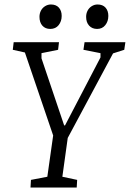

<svg xmlns="http://www.w3.org/2000/svg" viewBox="-20 -836 579 856"><path d="M116 0 118 -34 191 -48 217 -232 91 -602 37 -614 41 -648H243L239 -614L165 -599V-576L266 -277H270L428 -580V-599L352 -614L357 -648H539L534 -614L484 -598L282 -221L258 -48L324 -34L322 0ZM413 -707Q391 -707 377.5 -721.5Q364 -736 364 -761Q364 -776 370.5 -788.5Q377 -801 389 -808.5Q401 -816 415 -816Q438 -816 450.5 -802Q463 -788 463 -765Q463 -741 449.5 -724Q436 -707 413 -707ZM204 -707Q182 -707 169 -721.5Q156 -736 156 -761Q156 -776 162.5 -788.5Q169 -801 181 -808.5Q193 -816 207 -816Q230 -816 242.5 -802Q255 -788 255 -765Q255 -741 241.5 -724Q228 -707 204 -707Z"/></svg>

Font: Faustina Light Light
Style: Italic
Weight: 300
Italic angle: -8°
Version: Version 1.200